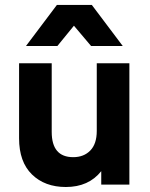

<svg xmlns="http://www.w3.org/2000/svg" viewBox="-20 -746 605 776"><path d="M85 -560.1 210 -726.1H351.1L476.1 -560.1H348.1L278.8 -642.1L211.9 -560.1ZM246.1 9.8Q161.1 9.8 109.1 -41Q57.1 -91.8 57.1 -187V-490.2H189V-212.9Q189 -110.8 275.9 -110.8Q318.8 -110.8 345 -137.7Q371.1 -164.6 371.1 -216.8V-490.2H502.9V0H389.2V-54.2Q338.4 9.8 246.1 9.8Z"/></svg>

Font: SUSE
Style: Bold
Weight: 700
Designer: Rene Bieder
Foundry: SUSE
Version: Version 1.000